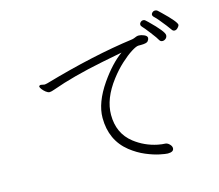

<svg xmlns="http://www.w3.org/2000/svg" viewBox="-109 -921 1219 1068"><g transform="rotate(-15 500.0 -387.5)"><path d="M900 -758Q887 -771 881 -776Q875 -781 866.5 -781Q858 -781 851.5 -775Q845 -769 845 -761.5Q845 -754 856.5 -744Q868 -734 908 -683Q923 -664 929 -654.5Q935 -645 945 -645Q955 -645 964 -655Q973 -665 973 -670Q973 -688 900 -758ZM848 -615Q854 -606 864.5 -606Q875 -606 883.5 -613.5Q892 -621 892 -633Q892 -654 816 -728L802 -741Q797 -746 789 -746Q781 -746 774.5 -740Q768 -734 768 -726Q768 -718 775.5 -711Q783 -704 812 -666.5Q841 -629 848 -615ZM146 -546Q136 -544 136 -538.5Q136 -533 144 -522.5Q152 -512 163.5 -503Q175 -494 184.5 -494Q194 -494 213 -501Q335 -545 510 -580Q579 -593 627 -603Q564 -558 502 -469Q431 -366 431 -279Q431 -150 524 -76Q565 -44 608 -26Q651 -8 685 -1Q719 6 731 6Q766 6 766 -16Q766 -28 754 -39.5Q742 -51 729 -51Q716 -51 689 -56Q616 -71 558 -116Q481 -176 481 -283Q481 -376 556 -474Q588 -516 623 -548Q658 -580 686.5 -598Q715 -616 728 -616H742Q776 -616 783.5 -626Q791 -636 791 -643V-645Q790 -656 773.5 -663Q757 -670 745 -670H739Q731 -669 722.5 -665Q714 -661 704 -659Q472 -628 185 -545Q173 -542 167 -542Z"/></g></svg>

Font: LXGW WenKai TC Light
Style: Regular
Weight: 300
Designer: LXGW / Fontworks Inc.
Foundry: LXGW / Fontworks Inc.
Version: Version 1.330